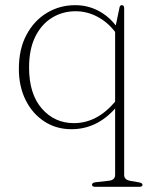

<svg xmlns="http://www.w3.org/2000/svg" viewBox="-20 -490 597 743"><path d="M349.5 233Q336 233 336 225Q336 216.5 351.5 215L401 209.5Q425.5 207 425.5 186.5V-70Q354 10 256.5 10Q197.5 10 151.5 -20Q105.5 -50 79.2 -102.8Q53 -155.5 53 -223Q53 -300.5 82.8 -355.8Q112.5 -411 162 -440.5Q211.5 -470 271 -470Q318.5 -470 359 -449.2Q399.5 -428.5 428 -391.5L442.5 -461Q444 -470 451.5 -470Q460.5 -470 460.5 -458V187Q460.5 206 485 210L517 215.5Q531.5 218 531.5 225Q531.5 233 519 233ZM92.5 -229Q92.5 -126.5 141.8 -70Q191 -13.5 266 -13.5Q355.5 -13.5 425.5 -96.5V-366.5Q396.5 -404.5 356.5 -425.5Q316.5 -446.5 272.5 -446.5Q222.5 -446.5 181.5 -421.5Q140.5 -396.5 116.5 -348Q92.5 -299.5 92.5 -229Z"/></svg>

Font: Fraunces 9pt S000 Thin
Style: Regular
Weight: 100
Version: Version 1.000; ttfautohint (v1.8.3)